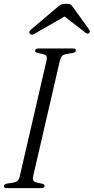

<svg xmlns="http://www.w3.org/2000/svg" viewBox="-56 -970 483 990"><path d="M-22 0Q-36 0 -36 -10Q-36 -21 -16 -24L4 -27Q26 -30 34.5 -37.5Q43 -45 47 -66L183 -654Q188 -675 183 -682Q178 -689 158 -693L138 -697Q125 -700 125 -708Q125 -720 143 -720H321Q335 -720 335 -710Q335 -699 315 -696L295 -693Q273 -690 265 -682.5Q257 -675 252 -654L116 -66Q112 -45 116.5 -38Q121 -31 141 -27L161 -23Q174 -20 174 -12Q174 0 156 0ZM122 -796Q106 -786 98 -796Q90 -806 103 -817L247 -939Q261 -950 275 -950H294Q308 -950 316 -939L404 -817Q410 -808 405 -801Q398 -792 384 -802L277 -885Z"/></svg>

Font: Instrument Serif
Style: Italic
Weight: 400
Italic angle: -13°
Designer: Rodrigo Fuenzalida
Foundry: fragTYPE
Version: Version 1.000; ttfautohint (v1.8.4.7-5d5b);gftools[0.9.27]